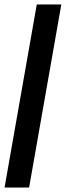

<svg xmlns="http://www.w3.org/2000/svg" viewBox="-70 -731 296 864"><path d="M-49.5 113 95.5 -711H206L61 113Z"/></svg>

Font: Anybody SemiBold
Style: Italic
Weight: 600
Italic angle: -10°
Designer: Tyler Finck
Foundry: Etcetera Type Company
Version: Version 1.010; ttfautohint (v1.8.3) -l 8 -r 50 -G 200 -x 14 